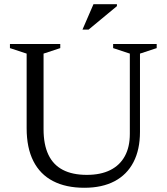

<svg xmlns="http://www.w3.org/2000/svg" viewBox="-20 -878 789 908"><path d="M594 -244.5V-624.5L515 -650.5V-670H721V-650.5L642 -624.5V-254.5Q642 -170.5 611.2 -111.2Q580.5 -52 521.8 -21Q463 10 379 10Q291.5 10 230.5 -21.8Q169.5 -53.5 137.8 -116.2Q106 -179 106 -271.5V-624.5L27 -650.5V-670H265V-650.5L186 -624.5V-267Q186 -194.5 208.8 -146.5Q231.5 -98.5 277 -74.8Q322.5 -51 390.5 -51Q456.5 -51 501.8 -73.8Q547 -96.5 570.5 -139.8Q594 -183 594 -244.5ZM370 -738 422 -858H533V-849L399 -738Z"/></svg>

Font: Newsreader Text
Style: Regular
Weight: 400
Designer: Hugues Gentile
Foundry: Production Type
Version: Version 1.001